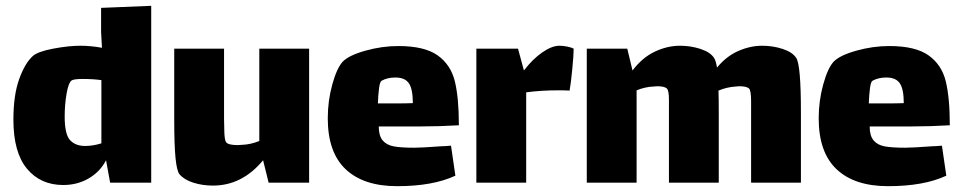

<svg xmlns="http://www.w3.org/2000/svg" viewBox="-20 -627 3299 659"><path d="M499 -607V0H358L344 -77Q324 -38 285 -15Q246 8 197 8Q119 8 72.5 -48Q26 -104 26 -216Q26 -301 46 -356Q66 -411 93 -435Q110 -450 162.5 -460Q215 -470 256 -470Q292 -470 330 -463Q327 -511 327 -516V-600ZM328 -135V-352Q299 -356 264 -356Q234 -356 226 -351Q215 -343 208.5 -305.5Q202 -268 202 -227Q202 -166 220.5 -146Q239 -126 272 -126Q299 -126 328 -135Z M1041 -460V0H902L883 -77Q811 10 711 10Q675 10 643.5 0Q612 -10 596 -29Q587 -40 582.5 -84Q578 -128 578 -218V-460H749V-220Q749 -200 750 -173Q751 -146 756 -139Q763 -129 796 -129L812 -130Q840 -131 870 -143V-460Z M1495 -125Q1504 -125 1528 -127L1543 -24Q1466 12 1343 12Q1228 12 1166.5 -46Q1105 -104 1105 -221Q1105 -281 1120.5 -337Q1136 -393 1156 -415Q1177 -437 1234 -453Q1291 -469 1347 -469Q1437 -469 1482 -437Q1527 -405 1541 -348.5Q1555 -292 1555 -197Q1487 -193 1422 -193H1280Q1280 -161 1293.5 -145Q1307 -129 1332 -124.5Q1357 -120 1402 -120Q1427 -120 1495 -125ZM1277 -272H1329Q1376 -272 1397 -273Q1397 -321 1383.5 -341Q1370 -361 1337 -361Q1310 -361 1290 -350Q1284 -347 1281 -324Q1278 -301 1277 -272Z M1949 -460Q1949 -438 1944 -387.5Q1939 -337 1935 -316Q1925 -317 1898 -317Q1835 -317 1786 -310V0H1615V-460H1758L1778 -386H1779Q1808 -424 1841 -447Q1874 -470 1900 -470Q1913 -470 1927.5 -467Q1942 -464 1949 -460Z M2729 -242V0H2558V-225V-279Q2558 -316 2551 -323Q2543 -331 2517 -331L2505 -330Q2474 -328 2446 -316Q2447 -295 2447 -242V0H2276V-225V-285Q2276 -316 2269 -323Q2261 -331 2235 -331L2223 -330Q2195 -329 2165 -317V0H1994V-460H2133L2151 -385Q2184 -429 2227 -449.5Q2270 -470 2314 -470Q2351 -470 2384.5 -459Q2418 -448 2431 -428Q2437 -419 2441 -395Q2473 -434 2514 -452Q2555 -470 2596 -470Q2633 -470 2666.5 -459Q2700 -448 2713 -428Q2729 -404 2729 -242Z M3180 -125Q3189 -125 3213 -127L3228 -24Q3151 12 3028 12Q2913 12 2851.5 -46Q2790 -104 2790 -221Q2790 -281 2805.5 -337Q2821 -393 2841 -415Q2862 -437 2919 -453Q2976 -469 3032 -469Q3122 -469 3167 -437Q3212 -405 3226 -348.5Q3240 -292 3240 -197Q3172 -193 3107 -193H2965Q2965 -161 2978.5 -145Q2992 -129 3017 -124.5Q3042 -120 3087 -120Q3112 -120 3180 -125ZM2962 -272H3014Q3061 -272 3082 -273Q3082 -321 3068.5 -341Q3055 -361 3022 -361Q2995 -361 2975 -350Q2969 -347 2966 -324Q2963 -301 2962 -272Z"/></svg>

Font: Lalezar
Style: Regular
Weight: 400
Designer: Borna Izadpanah
Foundry: Borna Izadpanah
Version: Version 1.003